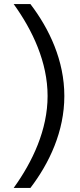

<svg xmlns="http://www.w3.org/2000/svg" viewBox="-20 -820 392 940"><path d="M47 100H129C222 -22 295 -177 295 -350C295 -523 222 -678 129 -800H47C140 -671 213 -515 213 -350C213 -185 140 -29 47 100Z"/></svg>

Font: HB Figtree Prototype
Style: Regular
Weight: 400
Designer: Alfredo Marco Pradil
Foundry: Hanken Design Co.®
Version: Version 1.002;Glyphs 3.2 (3228)